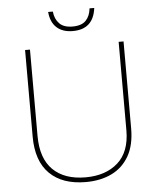

<svg xmlns="http://www.w3.org/2000/svg" viewBox="-60 -955 832 1016"><g transform="rotate(-5 356.0 -447.0)"><path d="M618 -252Q618 -163 584.5 -105Q551 -47 492 -18.5Q433 10 355 10Q231 10 163 -57Q95 -124 95 -254V-714H121V-256Q121 -136 182.5 -75.5Q244 -15 356 -15Q463 -15 527.5 -72.5Q592 -130 592 -244V-714H618ZM479 -904Q465 -792 356 -792Q302 -792 270.5 -820.5Q239 -849 234 -904H259Q263 -864 286.5 -840Q310 -816 356 -816Q405 -816 427.5 -840Q450 -864 454 -904Z"/></g></svg>

Font: Noto Sans Lao Looped Thin
Style: Regular
Weight: 100
Designer: Mark Frömberg, Ben Mitchell
Foundry: The Fontpad Ltd
Version: Version 1.002; ttfautohint (v1.8.4.7-5d5b)